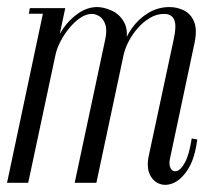

<svg xmlns="http://www.w3.org/2000/svg" viewBox="-42 -518 620 544"><path d="M31.6 0 113.2 -382.9Q119 -410.9 136.9 -437.1Q154.9 -463.2 180.3 -480.6Q205.8 -498 233.5 -498Q251.5 -498 273.9 -488.2Q296.4 -478.5 309.6 -455Q322.8 -431.5 314.1 -390.1L231.1 0H169.6L256.1 -406Q261.9 -432.8 256.4 -448.7Q250.9 -464.6 240.1 -471.6Q229.2 -478.6 218.2 -478.6Q202.5 -478.6 186.1 -467.8Q169.6 -456.9 155 -439.2Q140.4 -421.6 129.9 -401.7Q119.5 -381.8 115.5 -364L37.9 0ZM-22.1 0 82.9 -495H142.9L37.9 0ZM39.6 -479 42.6 -495H82.9L79.9 -479ZM224.9 0 305.6 -379.6Q312.4 -411 331.7 -438.1Q351 -465.1 378.6 -481.6Q406.2 -498 438.1 -498Q459.5 -498 478.9 -488.6Q498.4 -479.1 507.8 -456.9Q517.2 -434.6 509.2 -396.4L439.2 -66.6Q436 -50.2 442 -40.3Q448 -30.4 459.2 -33.5Q470.5 -36.6 482.2 -58Q494 -79.4 501.2 -125.6L516.9 -122.9Q510.1 -70.1 491.9 -40.5Q473.6 -10.9 451.9 -0.6Q430.1 9.8 411.1 3.2Q392 -3.4 382.5 -23.6Q373 -43.9 379.1 -74.6L449.8 -404.8Q458.9 -445.9 451.6 -462.2Q444.2 -478.6 422.8 -478.6Q402 -478.6 383.1 -467.4Q364.1 -456.2 348.6 -438.6Q333 -421 322.2 -400.1Q311.5 -379.2 307.5 -359.6L231.1 0Z"/></svg>

Font: Emberly Black
Style: Italic
Weight: 900
Italic angle: -12°
Designer: Rajesh Rajput
Foundry: Rajesh Rajput
Version: Version 1.000